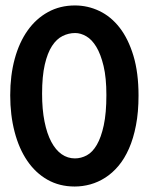

<svg xmlns="http://www.w3.org/2000/svg" viewBox="-20 -659 540 697"><path d="M251 18.1Q195.8 18.1 152.3 -6.6Q108.9 -31.2 78.9 -75.4Q48.8 -119.6 33 -180.4Q17.1 -241.2 17.1 -313Q17.1 -385.3 33.4 -445.3Q49.8 -505.4 80.3 -548.3Q110.8 -591.3 154.3 -615.2Q197.8 -639.2 252 -639.2Q298.8 -639.2 340.8 -619.1Q382.8 -599.1 414.3 -558.6Q445.8 -518.1 464.4 -456.5Q482.9 -395 482.9 -312Q482.9 -252 473.6 -204.1Q464.4 -156.2 448.2 -119.6Q432.1 -83 410.2 -56.9Q388.2 -30.8 362.3 -14.2Q336.4 2.4 308.1 10.3Q279.8 18.1 251 18.1ZM132.8 -318.8Q132.8 -261.7 141.6 -217.8Q150.4 -173.8 166.3 -144Q182.1 -114.3 203.9 -99.1Q225.6 -84 252 -84Q274.4 -84 295.2 -95.2Q315.9 -106.4 331.5 -133.3Q347.2 -160.2 356.7 -204.3Q366.2 -248.5 366.2 -314Q366.2 -376.5 356 -419.4Q345.7 -462.4 329.6 -489Q313.5 -515.6 293.2 -527.3Q272.9 -539.1 252.9 -539.1Q229 -539.1 207.3 -528.3Q185.5 -517.6 168.9 -492.2Q152.3 -466.8 142.6 -424.6Q132.8 -382.3 132.8 -318.8Z"/></svg>

Font: InconsolataGo
Style: Bold
Weight: 700
Designer: Raph Levien, Kirill Tkachev(cyreal.org)
Foundry: Raph Levien, Kirill Tkachev(cyreal.org)
Version: Version 1.015; ttfautohint (v0.92) -l 8 -r 50 -G 200 -x 14 -